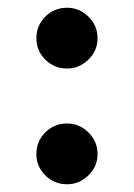

<svg xmlns="http://www.w3.org/2000/svg" viewBox="-20 -470 346 496"><path d="M74 -371Q74 -404 97 -427Q120 -450 153 -450Q185 -450 208.5 -427Q232 -404 232 -371Q232 -339 208.5 -316Q185 -293 153 -293Q120 -293 97 -316Q74 -339 74 -371ZM74 -72Q74 -105 97 -128Q120 -151 153 -151Q185 -151 208.5 -128Q232 -105 232 -72Q232 -40 208.5 -17Q185 6 153 6Q120 6 97 -17Q74 -40 74 -72Z"/></svg>

Font: Teachers[wght]
Style: Regular
Weight: 400
Designer: Alfredo Marco Pradil & Chank Diesel
Version: Version 1.000;Glyphs 3.1.2 (3151)